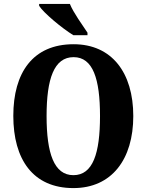

<svg xmlns="http://www.w3.org/2000/svg" viewBox="-20 -951 749 981"><path d="M355 -771H427V-784C402 -822 355 -886 337 -931H180V-921C202 -886 296 -807 355 -771ZM355 10C551 10 661 -137 661 -358C661 -580 551 -725 356 -725C148 -725 48 -580 48 -359C48 -137 148 10 355 10ZM355 -56C256 -56 218 -168 218 -358C218 -548 256 -659 356 -659C455 -659 491 -548 491 -358C491 -168 455 -56 355 -56Z"/></svg>

Font: Noto Serif Myanmar Condensed ExtraBold
Style: Regular
Weight: 800
Width: 3
Designer: Ben Mitchell and the Monotype Design Team
Foundry: Monotype Imaging Inc.
Version: Version 2.106